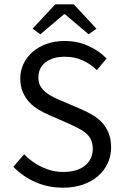

<svg xmlns="http://www.w3.org/2000/svg" viewBox="-20 -858 574 890"><path d="M272 12Q203 12 144 -14Q85 -40 42 -85L92 -143Q127 -106 174.5 -83.5Q222 -61 273 -61Q338 -61 374 -90.5Q410 -120 410 -168Q410 -193 401.5 -210.5Q393 -228 378.5 -240.5Q364 -253 344 -263Q324 -273 301 -284L207 -325Q184 -335 160 -349Q136 -363 117 -383Q98 -403 86 -430.5Q74 -458 74 -494Q74 -531 89.5 -563Q105 -595 132.5 -618.5Q160 -642 197.5 -655Q235 -668 280 -668Q339 -668 389 -645.5Q439 -623 474 -587L429 -533Q399 -562 362.5 -578.5Q326 -595 280 -595Q225 -595 191.5 -569.5Q158 -544 158 -499Q158 -475 167.5 -458.5Q177 -442 193 -429.5Q209 -417 228 -407.5Q247 -398 267 -390L360 -350Q388 -338 413 -322.5Q438 -307 456 -286.5Q474 -266 484.5 -238.5Q495 -211 495 -175Q495 -136 479.5 -102Q464 -68 435 -42.5Q406 -17 365 -2.5Q324 12 272 12ZM131 -725 236 -838H322L427 -725L391 -699L281 -792H277L167 -699Z"/></svg>

Font: Pinyin1712
Style: Regular
Weight: 400
Version: Version 1